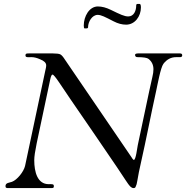

<svg xmlns="http://www.w3.org/2000/svg" viewBox="-20 -961 951 981"><path d="M408 -831C408 -821 409.3 -816 412 -816H422C427.3 -816 430 -818 430 -822C430 -850.4 451.2 -885 479 -885C487.7 -885 498 -882.3 510 -877C522 -871.7 538.8 -863.3 560.5 -852C582.2 -840.7 603.5 -835 624.5 -835C668.9 -835 700 -877.2 700 -923C700 -935 697.7 -941 693 -941H684C678.7 -941 676 -938.7 676 -934C676 -906 664.2 -877 635 -877C625.7 -877 614.5 -879.7 601.5 -885C588.5 -890.3 570.2 -898.8 546.5 -910.5C522.8 -922.2 500.7 -928 480 -928C435.8 -928 408 -876.8 408 -831ZM110 -678C110 -670 115.8 -668.7 125 -668.7C129.6 -668.7 135 -669 141 -669C154.3 -669 169 -665.3 185 -658C205.7 -650 216 -639.7 216 -627C216 -615.8 212.5 -607 211 -598L108 -113C100.8 -82.9 67.4 -41.7 41 -32C27.7 -27 8 -27.8 8 -10C8 -0.2 14 0 24 0H244C251.3 0 255 -2.3 255 -7V-11C255 -21.7 244.7 -20 229 -20C171.7 -20 155 -81 155 -143C155 -160.3 159.2 -189 167.5 -229C187.2 -323.8 215.6 -454.4 237 -557C240.3 -572.3 244.2 -580 248.5 -580C252.8 -580 264 -566.7 282 -540C300.6 -513.4 315.7 -489.4 339 -455.5C407.4 -355.8 506.5 -212.2 577.5 -107C603.2 -69 618 -46.7 622 -40C626 -33.3 630.3 -27 635 -21C641.7 -12.4 650 0 662.5 0C667.5 0 670.8 -1.8 672.5 -5.5C677.9 -17.5 678.7 -20.1 682 -39.5C687.7 -72.8 690.9 -89.3 699.5 -127C726.6 -246.3 751.4 -377.1 778 -497C784.5 -526.1 800.2 -615.3 815 -635C832.3 -657.7 854 -669 880 -669H900C907.3 -669 911 -672.2 911 -678.5C911 -684.8 907.3 -688 900 -688H685C675 -688 670 -685.3 670 -680C670.7 -672.7 674.7 -669 682 -669C712.7 -669 731.7 -666 739 -660C755.7 -646.7 764 -629 764 -607C764 -595.7 762.2 -582.5 758.5 -567.5C754.8 -552.5 749.5 -528.5 742.5 -495.5C725.8 -416.7 699.1 -293.2 684 -219.5C681.3 -206.5 674.1 -144 664 -144C659.5 -144 653.3 -155.9 651 -159L312 -656C302.7 -670.7 294.8 -679.7 288.5 -683C282.2 -686.3 269.7 -688 251 -688H129C128.2 -688 127.5 -688 126.7 -688C116.6 -688 110 -687.7 110 -678Z"/></svg>

Font: fbb
Style: Italic
Weight: 400
Italic angle: -12°
Designer: David J. Perry, Michael Sharpe
Version: Version 0.991